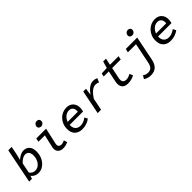

<svg xmlns="http://www.w3.org/2000/svg" viewBox="257 -2098 3686 3686"><g transform="rotate(-45 2100.0 -254.5)"><path d="M274 12Q228 12 189.5 -8Q151 -28 129 -59H126L107 0H31L173 -709H265L228 -527L201 -420H204Q239 -454 284.5 -477.5Q330 -501 375 -501Q453 -501 497 -451Q541 -401 541 -308Q541 -241 521 -183Q501 -125 464 -81Q427 -37 379 -12.5Q331 12 274 12ZM264 -65Q303 -65 336 -82.5Q369 -100 393.5 -132Q418 -164 432 -205.5Q446 -247 446 -295Q446 -361 418 -392.5Q390 -424 343 -424Q308 -424 267.5 -400.5Q227 -377 190 -334L149 -128Q172 -94 202 -79.5Q232 -65 264 -65Z M946 12Q884 12 846 -21Q808 -54 808 -115Q808 -128 810 -142Q812 -156 816 -170L872 -415H698L713 -489H979L906 -163Q905 -155 903.5 -147.5Q902 -140 902 -133Q902 -96 922 -80Q942 -64 973 -64Q995 -64 1016 -70.5Q1037 -77 1062 -89L1083 -19Q1051 -5 1019 3.5Q987 12 946 12ZM943 -585Q917 -585 897.5 -600.5Q878 -616 878 -645Q878 -665 888.5 -682.5Q899 -700 916.5 -710.5Q934 -721 955 -721Q985 -721 1002.5 -705.5Q1020 -690 1020 -661Q1020 -629 997.5 -607Q975 -585 943 -585Z M1469 12Q1406 12 1358.5 -12Q1311 -36 1285 -83.5Q1259 -131 1259 -201Q1259 -267 1281.5 -321.5Q1304 -376 1343 -416.5Q1382 -457 1432.5 -479Q1483 -501 1539 -501Q1629 -501 1678.5 -447.5Q1728 -394 1728 -312Q1728 -285 1723 -258Q1718 -231 1714 -220H1329L1340 -288H1670L1636 -271Q1639 -282 1640.5 -293Q1642 -304 1642 -315Q1642 -368 1613 -398Q1584 -428 1535 -428Q1502 -428 1469.5 -412.5Q1437 -397 1410.5 -368Q1384 -339 1367 -298Q1350 -257 1350 -205Q1350 -157 1367.5 -125Q1385 -93 1416.5 -76.5Q1448 -60 1489 -60Q1535 -60 1575.5 -77.5Q1616 -95 1650 -121L1683 -59Q1645 -29 1589.5 -8.5Q1534 12 1469 12Z M1891 0 1988 -489H2063L2044 -351H2048Q2075 -393 2109.5 -427Q2144 -461 2182.5 -481Q2221 -501 2262 -501Q2295 -501 2319.5 -494.5Q2344 -488 2360 -477L2325 -397Q2307 -408 2288 -412.5Q2269 -417 2245 -417Q2191 -417 2136 -370Q2081 -323 2032 -244L1983 0Z M2708 12Q2628 12 2591 -27Q2554 -66 2554 -130Q2554 -146 2556.5 -161Q2559 -176 2562 -193L2608 -415H2470L2483 -483L2627 -489L2666 -626H2743L2714 -489H2947L2932 -415H2699L2653 -193Q2650 -180 2649 -170Q2648 -160 2648 -150Q2648 -106 2671.5 -85Q2695 -64 2733 -64Q2768 -64 2799 -75Q2830 -86 2855 -100L2884 -34Q2853 -14 2806.5 -1Q2760 12 2708 12Z M3126 212Q3078 212 3040.5 197.5Q3003 183 2981 167L3019 101Q3041 117 3066 127Q3091 137 3123 137Q3185 137 3217 102Q3249 67 3262 1L3346 -415H3127L3143 -489H3453L3354 4Q3334 104 3281 158Q3228 212 3126 212ZM3417 -585Q3391 -585 3371.5 -600.5Q3352 -616 3352 -645Q3352 -665 3362.5 -682.5Q3373 -700 3390.5 -710.5Q3408 -721 3429 -721Q3459 -721 3476.5 -705.5Q3494 -690 3494 -661Q3494 -629 3471.5 -607Q3449 -585 3417 -585Z M3869 12Q3806 12 3758.5 -12Q3711 -36 3685 -83.5Q3659 -131 3659 -201Q3659 -267 3681.5 -321.5Q3704 -376 3743 -416.5Q3782 -457 3832.5 -479Q3883 -501 3939 -501Q4029 -501 4078.5 -447.5Q4128 -394 4128 -312Q4128 -285 4123 -258Q4118 -231 4114 -220H3729L3740 -288H4070L4036 -271Q4039 -282 4040.5 -293Q4042 -304 4042 -315Q4042 -368 4013 -398Q3984 -428 3935 -428Q3902 -428 3869.5 -412.5Q3837 -397 3810.5 -368Q3784 -339 3767 -298Q3750 -257 3750 -205Q3750 -157 3767.5 -125Q3785 -93 3816.5 -76.5Q3848 -60 3889 -60Q3935 -60 3975.5 -77.5Q4016 -95 4050 -121L4083 -59Q4045 -29 3989.5 -8.5Q3934 12 3869 12Z"/></g></svg>

Font: Source Code Pro ExtraLight Medium
Style: Italic
Weight: 500
Italic angle: -11°
Monospace: yes
Version: Version 1.016;hotconv 1.0.116;makeotfexe 2.5.65601